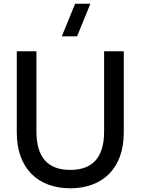

<svg xmlns="http://www.w3.org/2000/svg" viewBox="-20 -995 754 1030"><path d="M311.5 -800 383 -975H465L393.5 -800ZM357 15Q292.5 15 239.5 -4.5Q186.5 -24 148.8 -62Q111 -100 90.5 -156Q70 -212 70 -285V-720H175.5V-288.5Q175.5 -186.5 220.8 -135Q266 -83.5 357 -83.5Q448 -83.5 493.2 -135Q538.5 -186.5 538.5 -288.5V-720H644V-285Q644 -212 623.5 -156Q603 -100 565.2 -62Q527.5 -24 474.5 -4.5Q421.5 15 357 15Z"/></svg>

Font: Vela Sans SemBd
Style: Regular
Weight: 600
Designer: Principal design: Mikhail Sharanda - project Manrope.
Design modification: Ravid Balaliev
Foundry: Mikhail Sharanda
Version: Version 1.001